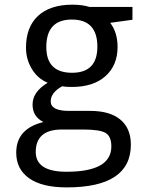

<svg xmlns="http://www.w3.org/2000/svg" viewBox="-20 -566 640 826"><path d="M549.8 -536.1V-481L454.1 -467.8Q485.8 -426.3 485.8 -363.8Q485.8 -285.2 433.8 -238.5Q381.8 -191.9 289.1 -191.9Q262.2 -191.9 247.1 -194.8Q198.2 -167.5 198.2 -129.9Q198.2 -88.9 276.9 -88.9H368.2Q453.1 -88.9 498 -51.3Q543 -13.7 543 56.2Q543 240.2 267.1 240.2Q160.6 240.2 105.2 200.9Q49.8 161.6 49.8 90.8Q49.8 -12.7 167 -41Q120.1 -64 120.1 -116.2Q120.1 -170.9 185.1 -210Q141.6 -228 116.7 -269.8Q91.8 -311.5 91.8 -360.8Q91.8 -449.7 143.8 -497.8Q195.8 -545.9 292 -545.9Q334 -545.9 365.2 -536.1ZM290 -252.9Q398.9 -252.9 398.9 -365.2Q398.9 -481.9 289.1 -481.9Q179.2 -481.9 179.2 -363.8Q179.2 -252.9 290 -252.9ZM337.9 -8.8H246.1Q133.8 -8.8 133.8 87.9Q133.8 172.9 266.1 172.9Q459 172.9 459 64Q459 21 434.6 6.1Q410.2 -8.8 337.9 -8.8Z"/></svg>

Font: WenQuanYi Micro Hei Mono
Style: Regular
Weight: 400
Foundry: Ascender Corporation
Version: Version 0.2.0-beta